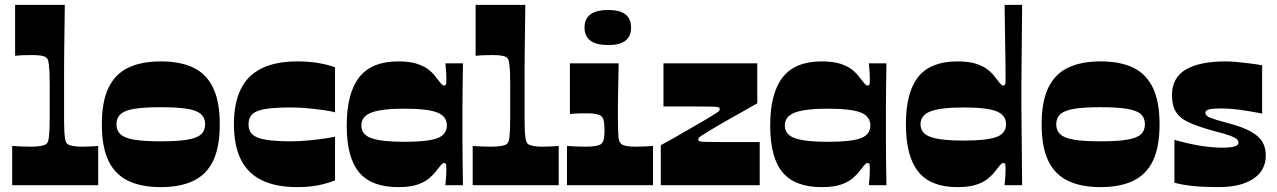

<svg xmlns="http://www.w3.org/2000/svg" viewBox="-20 -760 5239 788"><path d="M30 0V-161Q47 -160 64.5 -159Q82 -158 104 -158Q132 -158 148 -161Q164 -164 170 -169Q174 -172 176.5 -178Q179 -184 180.5 -195Q182 -206 183 -225Q184 -244 184 -273.5Q184 -303 184 -345Q184 -387 184 -416.5Q184 -446 183 -465.5Q182 -485 180.5 -496.5Q179 -508 176.5 -514.5Q174 -521 170 -524Q164 -529 149.5 -531.5Q135 -534 113 -534Q93 -534 77 -533.5Q61 -533 42 -531V-740H246Q245 -670 244.5 -624Q244 -578 243.5 -545.5Q243 -513 243 -483Q243 -453 243 -416Q243 -379 243 -324Q243 -288 243 -262.5Q243 -237 244 -220.5Q245 -204 246.5 -194Q248 -184 250.5 -178Q253 -172 257 -169Q263 -164 278.5 -161Q294 -158 317 -158Q337 -158 352 -159Q367 -160 383 -161V0Z M640 8Q560 8 506 -18Q452 -44 425 -100.5Q398 -157 398 -250Q398 -343 425.5 -400Q453 -457 507 -482.5Q561 -508 640 -508Q720 -508 773.5 -482.5Q827 -457 854.5 -400Q882 -343 882 -250Q882 -157 855 -100.5Q828 -44 774 -18Q720 8 640 8ZM640 -180Q708 -180 748 -186.5Q788 -193 805 -208.5Q822 -224 822 -250Q822 -276 805 -291.5Q788 -307 748 -313.5Q708 -320 640 -320Q572 -320 532 -313.5Q492 -307 475 -291.5Q458 -276 458 -250Q458 -224 475 -208.5Q492 -193 532 -186.5Q572 -180 640 -180Z M1201 8Q1112 8 1054 -20.5Q996 -49 968 -106.5Q940 -164 940 -250Q940 -336 968 -393.5Q996 -451 1054 -479.5Q1112 -508 1201 -508Q1247 -508 1285.5 -501.5Q1324 -495 1355 -484V-299Q1343 -303 1312 -307.5Q1281 -312 1244 -315.5Q1207 -319 1175 -319Q1113 -319 1074 -313.5Q1035 -308 1017.5 -293Q1000 -278 1000 -250Q1000 -222 1017.5 -207Q1035 -192 1074 -186Q1113 -180 1175 -180Q1207 -180 1244 -183.5Q1281 -187 1312 -191.5Q1343 -196 1355 -199V-20Q1324 -7 1285.5 0.5Q1247 8 1201 8Z M1614 8Q1505 8 1454 -52.5Q1403 -113 1403 -245Q1403 -377 1454 -442.5Q1505 -508 1614 -508Q1662 -508 1692 -498Q1722 -488 1740.5 -473Q1759 -458 1770 -442Q1783 -425 1790 -417Q1797 -409 1802 -409Q1810 -409 1811 -416Q1812 -423 1812 -436Q1812 -447 1811 -464.5Q1810 -482 1808 -500H1880Q1880 -489 1879.5 -459Q1879 -429 1878.5 -390Q1878 -351 1878 -312.5Q1878 -274 1878 -245Q1878 -217 1878 -179.5Q1878 -142 1878.5 -105Q1879 -68 1879.5 -39.5Q1880 -11 1880 0H1808Q1810 -18 1811 -35.5Q1812 -53 1812 -64Q1812 -77 1811 -84Q1810 -91 1802 -91Q1797 -91 1790 -83Q1783 -75 1770 -58Q1759 -43 1740.5 -27.5Q1722 -12 1692 -2Q1662 8 1614 8ZM1639 -178Q1734 -178 1774 -192.5Q1814 -207 1814 -245Q1814 -283 1774 -298.5Q1734 -314 1639 -314Q1548 -314 1505.5 -298.5Q1463 -283 1463 -245Q1463 -207 1505.5 -192.5Q1548 -178 1639 -178Z M1920 0V-161Q1937 -160 1954.5 -159Q1972 -158 1994 -158Q2022 -158 2038 -161Q2054 -164 2060 -169Q2064 -172 2066.5 -178Q2069 -184 2070.5 -195Q2072 -206 2073 -225Q2074 -244 2074 -273.5Q2074 -303 2074 -345Q2074 -387 2074 -416.5Q2074 -446 2073 -465.5Q2072 -485 2070.5 -496.5Q2069 -508 2066.5 -514.5Q2064 -521 2060 -524Q2054 -529 2039.5 -531.5Q2025 -534 2003 -534Q1983 -534 1967 -533.5Q1951 -533 1932 -531V-740H2136Q2135 -670 2134.5 -624Q2134 -578 2133.5 -545.5Q2133 -513 2133 -483Q2133 -453 2133 -416Q2133 -379 2133 -324Q2133 -288 2133 -262.5Q2133 -237 2134 -220.5Q2135 -204 2136.5 -194Q2138 -184 2140.5 -178Q2143 -172 2147 -169Q2153 -164 2168.5 -161Q2184 -158 2207 -158Q2227 -158 2242 -159Q2257 -160 2273 -161V0Z M2307 0V-161Q2324 -160 2341.5 -159Q2359 -158 2381 -158Q2409 -158 2425 -161Q2441 -164 2447 -169Q2452 -173 2455 -179.5Q2458 -186 2459 -193.5Q2460 -201 2460.5 -209Q2461 -217 2461 -225Q2461 -233 2460.5 -241.5Q2460 -250 2459 -258Q2458 -266 2455 -273Q2452 -280 2447 -284Q2441 -289 2426.5 -292Q2412 -295 2390 -295Q2370 -295 2354 -294.5Q2338 -294 2319 -292V-500H2519Q2518 -446 2517.5 -415Q2517 -384 2516.5 -365Q2516 -346 2516 -328Q2516 -310 2516 -283Q2516 -253 2516.5 -233Q2517 -213 2518 -200.5Q2519 -188 2522 -180.5Q2525 -173 2530 -169Q2536 -164 2549.5 -161Q2563 -158 2591 -158Q2609 -158 2626.5 -159Q2644 -160 2660 -161V0ZM2477 -575Q2379 -575 2379 -647Q2379 -719 2477 -719Q2570 -719 2570 -647Q2570 -575 2477 -575Z M2692 0V-164Q2713 -175 2738.5 -189.5Q2764 -204 2790.5 -219.5Q2817 -235 2842.5 -249.5Q2868 -264 2888.5 -276.5Q2909 -289 2921 -297Q2930 -303 2932 -306Q2934 -309 2934 -313Q2934 -318 2928 -320Q2922 -322 2900 -322.5Q2878 -323 2829 -323Q2801 -323 2784 -323Q2767 -323 2749.5 -323Q2732 -323 2703 -323V-500H3088V-336Q3067 -324 3041.5 -309.5Q3016 -295 2989 -280Q2962 -265 2937 -250.5Q2912 -236 2891.5 -223.5Q2871 -211 2859 -203Q2850 -197 2848 -194.5Q2846 -192 2846 -187Q2846 -182 2852 -180Q2858 -178 2880.5 -177.5Q2903 -177 2951 -177Q2979 -177 3001.5 -177Q3024 -177 3047 -177Q3070 -177 3098 -177V0Z M3352 8Q3243 8 3192 -52.5Q3141 -113 3141 -245Q3141 -377 3192 -442.5Q3243 -508 3352 -508Q3400 -508 3430 -498Q3460 -488 3478.5 -473Q3497 -458 3508 -442Q3521 -425 3528 -417Q3535 -409 3540 -409Q3548 -409 3549 -416Q3550 -423 3550 -436Q3550 -447 3549 -464.5Q3548 -482 3546 -500H3618Q3618 -489 3617.5 -459Q3617 -429 3616.5 -390Q3616 -351 3616 -312.5Q3616 -274 3616 -245Q3616 -217 3616 -179.5Q3616 -142 3616.5 -105Q3617 -68 3617.5 -39.5Q3618 -11 3618 0H3546Q3548 -18 3549 -35.5Q3550 -53 3550 -64Q3550 -77 3549 -84Q3548 -91 3540 -91Q3535 -91 3528 -83Q3521 -75 3508 -58Q3497 -43 3478.5 -27.5Q3460 -12 3430 -2Q3400 8 3352 8ZM3377 -178Q3472 -178 3512 -192.5Q3552 -207 3552 -245Q3552 -283 3512 -298.5Q3472 -314 3377 -314Q3286 -314 3243.5 -298.5Q3201 -283 3201 -245Q3201 -207 3243.5 -192.5Q3286 -178 3377 -178Z M3909 8Q3800 8 3749 -55Q3698 -118 3698 -250Q3698 -382 3749 -445Q3800 -508 3909 -508Q3957 -508 3987 -498Q4017 -488 4035.5 -473Q4054 -458 4065 -442Q4078 -425 4085 -417Q4092 -409 4097 -409Q4105 -409 4106 -416Q4107 -423 4107 -436Q4107 -442 4107 -460Q4107 -478 4106.5 -513Q4106 -548 4105 -603.5Q4104 -659 4103 -740H4175Q4174 -638 4173.5 -573.5Q4173 -509 4172.5 -472Q4172 -435 4172 -416Q4172 -397 4172 -388Q4172 -379 4172 -370Q4172 -361 4172 -352Q4172 -343 4172 -324Q4172 -305 4172.5 -268Q4173 -231 4173.5 -166.5Q4174 -102 4175 0H4103Q4105 -18 4106 -35.5Q4107 -53 4107 -64Q4107 -77 4106 -84Q4105 -91 4097 -91Q4092 -91 4085 -83Q4078 -75 4065 -58Q4054 -43 4035.5 -27.5Q4017 -12 3987 -2Q3957 8 3909 8ZM3934 -183Q4029 -183 4069 -197.5Q4109 -212 4109 -250Q4109 -288 4069 -303.5Q4029 -319 3934 -319Q3843 -319 3800.5 -303.5Q3758 -288 3758 -250Q3758 -212 3800.5 -197.5Q3843 -183 3934 -183Z M4497 8Q4417 8 4363 -18Q4309 -44 4282 -100.5Q4255 -157 4255 -250Q4255 -343 4282.5 -400Q4310 -457 4364 -482.5Q4418 -508 4497 -508Q4577 -508 4630.5 -482.5Q4684 -457 4711.5 -400Q4739 -343 4739 -250Q4739 -157 4712 -100.5Q4685 -44 4631 -18Q4577 8 4497 8ZM4497 -180Q4565 -180 4605 -186.5Q4645 -193 4662 -208.5Q4679 -224 4679 -250Q4679 -276 4662 -291.5Q4645 -307 4605 -313.5Q4565 -320 4497 -320Q4429 -320 4389 -313.5Q4349 -307 4332 -291.5Q4315 -276 4315 -250Q4315 -224 4332 -208.5Q4349 -193 4389 -186.5Q4429 -180 4497 -180Z M4800 -10V-186Q4864 -168 4911.5 -161Q4959 -154 4995 -154Q5031 -154 5047 -159Q5063 -164 5063 -174Q5063 -182 5056.5 -188.5Q5050 -195 5030.5 -202.5Q5011 -210 4971 -220Q4904 -238 4864 -255.5Q4824 -273 4807 -299.5Q4790 -326 4790 -369Q4790 -441 4846.5 -474.5Q4903 -508 5012 -508Q5030 -508 5056.5 -505.5Q5083 -503 5111 -499.5Q5139 -496 5160 -492V-294Q5103 -305 5063.5 -310Q5024 -315 4992 -315Q4957 -315 4942 -311Q4927 -307 4927 -297Q4927 -285 4946.5 -277Q4966 -269 5015 -256Q5078 -240 5113 -220.5Q5148 -201 5161.5 -177Q5175 -153 5175 -122Q5175 -60 5123.5 -26Q5072 8 4980 8Q4921 8 4877.5 3.5Q4834 -1 4800 -10Z"/></svg>

Font: Ojuju ExtraBold
Style: Regular
Weight: 800
Designer: Chisaokwu Joboson, Mirko Velimirovic
Foundry: Udi Foundry
Version: Version 1.000